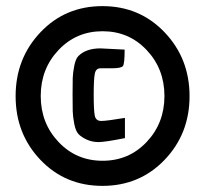

<svg xmlns="http://www.w3.org/2000/svg" viewBox="-20 -607 670 627"><path d="M388 -156Q323 -143 302 -143Q281 -143 263.5 -151Q246 -159 236.5 -169Q227 -179 222.5 -202.5Q218 -226 217.5 -243.5Q217 -261 217 -298Q217 -335 217.5 -352Q218 -369 222.5 -392Q227 -415 236 -424Q261 -449 308 -449L387 -445Q387 -399 381.5 -391.5Q376 -384 345 -384H308Q293 -384 289.5 -366Q286 -348 286 -297.5Q286 -247 289.5 -229.5Q293 -212 310.5 -212Q328 -212 388 -222ZM112 -85Q31 -170 31 -293Q31 -416 112 -501.5Q193 -587 314.5 -587Q436 -587 517.5 -501.5Q599 -416 599 -293Q599 -170 517.5 -85Q436 0 314.5 0Q193 0 112 -85ZM315 -505Q229 -505 171 -443.5Q113 -382 113 -293.5Q113 -205 171 -143.5Q229 -82 315 -82Q401 -82 459 -143.5Q517 -205 517 -293.5Q517 -382 459 -443.5Q401 -505 315 -505Z"/></svg>

Font: Economica
Style: Bold
Weight: 700
Designer: Vicente Lamonaca
Foundry: Vicente Lamonaca
Version: Version 1.100